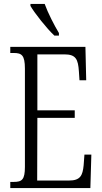

<svg xmlns="http://www.w3.org/2000/svg" viewBox="-20 -951 516 971"><path d="M255 -771H278V-784C255 -822 222 -886 206 -931H134V-921C154 -886 216 -807 255 -771ZM32 0H437L442 -169H407L403 -115C398 -63 386 -38 329 -38H168L169 -355H358V-393H169V-676H306C364 -676 375 -651 379 -590L382 -545H416L412 -714H32V-683H49C89 -683 106 -673 106 -604V-107C106 -42 91 -31 49 -31H32Z"/></svg>

Font: Noto Serif Tamil ExtraCondensed Light
Style: Italic
Weight: 300
Width: 2
Italic angle: -12°
Designer: Indian Type Foundry, Tom Grace, and the Monotype Design Team
Foundry: Monotype Imaging Inc.
Version: Version 2.003